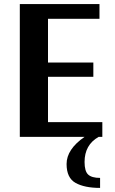

<svg xmlns="http://www.w3.org/2000/svg" viewBox="-20 -670 564 940"><path d="M481 -72V0H463Q394 39 394 123Q394 168 411.5 184.5Q429 201 470 201V250Q394 250 350 225.5Q306 201 306 133Q306 61 394 0H77V-650H467V-578H215V-364H437V-294H215V-72Z"/></svg>

Font: ArsenalBold
Style: Bold
Weight: 700
Designer: Andrij Shevchenko
Foundry: Stairsfor.com
Version: Version 1.000